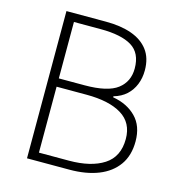

<svg xmlns="http://www.w3.org/2000/svg" viewBox="-108 -823 853 917"><g transform="rotate(15 318.5 -364.0)"><path d="M108 0V-728H304Q377 -728 430.5 -709Q484 -690 513.5 -651Q543 -612 543 -551Q543 -513 530 -481Q517 -449 492.5 -426.5Q468 -404 430 -393V-388Q501 -376 544.5 -332Q588 -288 588 -212Q588 -142 554.5 -95Q521 -48 460.5 -24Q400 0 317 0ZM156 -408H283Q397 -408 445.5 -445Q494 -482 494 -547Q494 -624 442 -655.5Q390 -687 289 -687H156ZM156 -41H304Q413 -41 476.5 -82Q540 -123 540 -211Q540 -291 478 -329Q416 -367 304 -367H156Z"/></g></svg>

Font: Noto Sans SC Thin ExtraLight
Style: Regular
Weight: 250
Version: Version 2.004-H2;hotconv 1.0.118;makeotfexe 2.5.65603